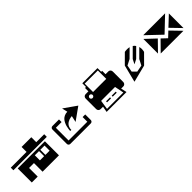

<svg xmlns="http://www.w3.org/2000/svg" viewBox="373 -2195 3773 3773"><g transform="rotate(-45 2260.0 -308.0)"><path d="M788.1 -497.1H1008.8V-424.8H80.1V-497.1H518.1V-634.8H788.1ZM166 -390.1H920.9V1H465.8V-238.8H330.1V1H166ZM703.1 -193.8V-335H585.9V-193.8ZM856 -193.8V-335H738.8V-193.8Z M1781.7 -202.1H1854V-46.9Q1854 -27.3 1840.1 -13.7Q1826.2 0 1806.6 0H1236.8Q1217.3 0 1203.1 -13.7Q1189 -27.3 1189 -46.9V-449.2Q1189 -469.2 1203.1 -483.2Q1217.3 -497.1 1236.8 -497.1H1419.9V-424.8H1260.7V-71.8H1781.7ZM1416 -180.2Q1416 -186.5 1416.5 -197.8Q1417 -209 1421.6 -241Q1426.3 -272.9 1434.1 -302Q1441.9 -331.1 1459 -366.7Q1476.1 -402.3 1499 -428Q1522 -453.6 1559.6 -471.2Q1597.2 -488.8 1643.1 -488.8L1615.7 -606.9L1880.9 -420.9L1615.7 -231.9L1645 -365.2Q1640.6 -365.2 1633.5 -364.7Q1626.5 -364.3 1605.7 -360.6Q1585 -356.9 1566.2 -350.6Q1547.4 -344.2 1524.4 -330.3Q1501.5 -316.4 1484.9 -297.6Q1468.3 -278.8 1457 -248.3Q1445.8 -217.8 1445.8 -180.2Z M2773.4 -479Q2797.9 -479 2815.7 -460.7Q2833.5 -442.4 2833.5 -417V-124Q2833.5 -98.6 2815.7 -80.3Q2797.9 -62 2773.4 -62H2712.4L2739.3 60.1H2186.5L2208.5 -62H2142.6Q2115.7 -62 2098.1 -80.1Q2080.6 -98.1 2080.6 -124V-417Q2080.6 -442.9 2098.1 -460.9Q2115.7 -479 2142.6 -479H2219.2V-573.2H2246.6V-675.8H2668.5V-573.2H2695.3V-479ZM2274.4 -638.2V-404.8H2640.6V-638.2ZM2184.6 -327.1Q2202.6 -327.1 2215.6 -339.6Q2228.5 -352.1 2228.5 -370.1Q2228.5 -387.2 2215.6 -400.1Q2202.6 -413.1 2184.6 -413.1Q2167.5 -413.1 2154.5 -400.1Q2141.6 -387.2 2141.6 -370.1Q2141.6 -352.5 2154.3 -339.8Q2167 -327.1 2184.6 -327.1ZM2234.4 22.9H2688.5L2650.4 -169.9H2263.7ZM2436.5 -66.9V-95.2H2325.7V-66.9ZM2594.2 -66.9V-95.2H2483.4V-66.9Z M3236.3 -217.8 3284.2 -312 3465.3 -493.2Q3480.5 -483.9 3492.2 -472.2Q3503.4 -460.9 3513.2 -444.8L3332 -264.2L3238.3 -215.8ZM2993.2 23.9 3083 -331.1 3272.9 -520Q3280.3 -522 3292.7 -524.4Q3305.2 -526.9 3340.1 -527.3Q3375 -527.8 3405.3 -520L3240.2 -356L3120.1 -293.9L3094.2 -151.9Q3137.2 -107.9 3171.9 -74.2L3313 -101.1L3375 -221.2L3542 -388.2Q3551.3 -351.6 3550.8 -321.5Q3550.3 -291.5 3545.4 -272.5L3540 -252.9L3351.1 -63L2995.1 26.9Z M4174.8 -212.9 4380.9 0H3750L3957 -210.9L4064.9 -108.9ZM3760.7 -497.1H4368.7L4064.9 -208ZM4213.9 -250 4419.9 -443.8V-37.1ZM3710.9 -37.1V-443.8L3918 -249Z"/></g></svg>

Font: Modern Pictograms
Style: Normal
Weight: 400
Designer: John Caserta
Foundry: John Caserta
Version: 1.000